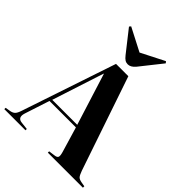

<svg xmlns="http://www.w3.org/2000/svg" viewBox="-271 -1119 1263 1263"><g transform="rotate(45 360.5 -487.5)"><path d="M360.8 -782.2Q345.7 -782.2 334 -789.6Q322.3 -796.9 308.1 -814.9L190.9 -963.9L200.2 -975.1L360.8 -892.1L523.9 -975.1L533.2 -963.9L411.1 -810.1Q386.7 -782.2 360.8 -782.2ZM-4.9 0V-12.2L29.8 -18.1Q50.3 -21.5 62 -32Q73.7 -42.5 84 -74.2L304.2 -730H418.9L642.1 -74.2Q653.3 -43.5 662.1 -33.4Q670.9 -23.4 692.9 -19L726.1 -13.2V0H399.9V-12.2L443.8 -18.1Q464.8 -20.5 469.5 -31.2Q474.1 -42 465.8 -70.8L413.1 -248H167L110.8 -75.2Q93.8 -22.5 140.1 -18.1L191.9 -12.2V0ZM174.8 -266.1H407.2L293.9 -627H292Z"/></g></svg>

Font: Display Regular
Style: Bold
Weight: 700
Designer: Latin by Veronika Burian and Jose Scaglione. Greek by Irene Vlachou. Cyrillic by Vera Evstafieva.
Foundry: TypeTogether
Version: Version 3.002